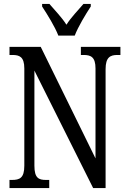

<svg xmlns="http://www.w3.org/2000/svg" viewBox="-20 -951 648 971"><path d="M275 -771H358C375 -816 414 -880 439 -918V-931H402C374 -898 340 -864 316 -826C292 -864 258 -898 230 -931H193V-918C218 -880 258 -816 275 -771ZM28 0H229V-41H213C176 -41 154 -50 154 -113V-594L451 0H514V-601C514 -662 538 -673 574 -673H589V-714H389V-673H403C439 -673 463 -663 463 -605V-150L186 -714H28V-673H43C78 -673 103 -664 103 -605V-113C103 -50 79 -41 40 -41H28Z"/></svg>

Font: Noto Serif Sinhala ExtraCondensed
Style: Regular
Weight: 400
Width: 2
Designer: Jelle Bosma - Monotype Design Team
Foundry: Monotype Imaging Inc.
Version: Version 2.007